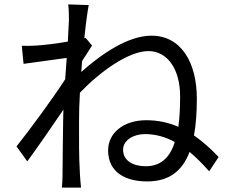

<svg xmlns="http://www.w3.org/2000/svg" viewBox="-20 -814 1040 872"><path d="M293 -720 288 -625C236 -616 177 -609 144 -607C120 -606 101 -605 79 -606L87 -524L283 -551L276 -454C226 -375 111 -219 55 -149L104 -81C153 -148 219 -244 268 -316L267 -277C265 -168 265 -117 264 -21C264 -5 263 24 261 38H348C346 20 344 -5 343 -23C338 -112 339 -173 339 -264C339 -303 340 -347 343 -393C432 -486 562 -582 654 -582C739 -582 798 -502 798 -377C798 -327 796 -280 790 -238C744 -258 696 -268 644 -268C542 -268 471 -211 471 -131C471 -30 552 10 648 10C749 10 808 -38 841 -124C871 -99 900 -70 930 -36L973 -101C935 -141 898 -173 861 -199C870 -247 874 -304 874 -366C874 -531 802 -652 668 -652C558 -652 434 -563 349 -487L353 -537L398 -607L369 -642L363 -640C370 -710 378 -766 383 -791L290 -794C293 -769 293 -742 293 -720ZM774 -169C753 -102 713 -59 642 -59C586 -59 539 -83 539 -134C539 -177 586 -205 638 -205C687 -205 732 -192 774 -169Z"/></svg>

Font: GenYoGothic2 TW R
Style: Regular
Weight: 400
Version: Version 2.100;PS 2.1;hotconv 16.6.51;makeotf.lib2.5.65220 DE